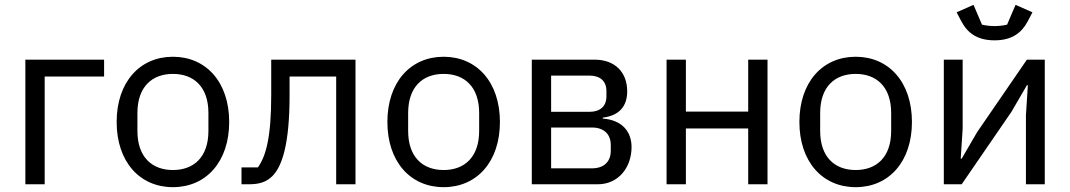

<svg xmlns="http://www.w3.org/2000/svg" viewBox="-20 -763 4431 795"><path d="M85 0H165V-446H411V-516H85Z M696 12C834 12 929 -94 929 -258C929 -422 834 -528 696 -528C558 -528 463 -422 463 -258C463 -94 558 12 696 12ZM696 -59C610 -59 549 -112 549 -221V-295C549 -404 610 -457 696 -457C782 -457 843 -404 843 -295V-221C843 -112 782 -59 696 -59Z M980 0H1011C1053 0 1083 -9 1108 -34C1148 -74 1179 -166 1179 -367V-446H1372V0H1452V-516H1103V-369C1103 -197 1082 -118 1048 -70H980Z M1817 12C1955 12 2050 -94 2050 -258C2050 -422 1955 -528 1817 -528C1679 -528 1584 -422 1584 -258C1584 -94 1679 12 1817 12ZM1817 -59C1731 -59 1670 -112 1670 -221V-295C1670 -404 1731 -457 1817 -457C1903 -457 1964 -404 1964 -295V-221C1964 -112 1903 -59 1817 -59Z M2182 0H2455C2542 0 2595 -71 2595 -154C2595 -218 2556 -266 2476 -272V-276C2542 -284 2577 -321 2577 -385C2577 -464 2526 -516 2442 -516H2182ZM2262 -66V-235H2431C2479 -235 2509 -209 2509 -162V-139C2509 -92 2479 -66 2431 -66ZM2262 -300V-450H2421C2465 -450 2491 -427 2491 -386V-364C2491 -323 2465 -300 2421 -300Z M2740 0H2820V-231H3078V0H3158V-516H3078V-301H2820V-516H2740Z M3523 12C3661 12 3756 -94 3756 -258C3756 -422 3661 -528 3523 -528C3385 -528 3290 -422 3290 -258C3290 -94 3385 12 3523 12ZM3523 -59C3437 -59 3376 -112 3376 -221V-295C3376 -404 3437 -457 3523 -457C3609 -457 3670 -404 3670 -295V-221C3670 -112 3609 -59 3523 -59Z M4098 -596C4170 -596 4210 -627 4235 -674L4255 -712L4185 -743L4150 -661C4134 -657 4114 -655 4098 -655C4082 -655 4062 -657 4046 -661L4011 -743L3941 -712L3961 -674C3986 -627 4026 -596 4098 -596ZM3888 0H3962L4168 -300L4232 -410H4236L4228 -286V0H4306V-516H4232L4026 -216L3962 -106H3958L3966 -230V-516H3888Z"/></svg>

Font: LVC Sans
Style: Regular
Weight: 400
Designer: Mike Abbink, Paul van der Laan, Pieter van Rosmalen
Foundry: Bold Monday
Version: Version 3.0